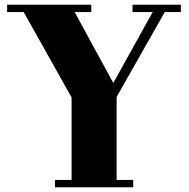

<svg xmlns="http://www.w3.org/2000/svg" viewBox="-20 -729 799 810"><path d="M472 -320V30H542V61H212V30H282V-318L80 -678H10V-709H365V-678H295L458 -379L624 -678H539V-709H743V-678H675Z"/></svg>

Font: Cafe24 ClassicType
Style: Regular
Weight: 400
Designer: Cafe24 thkim, hmlim, mnelim & 4IR
Foundry: Cafe24
Version: Version 1.000